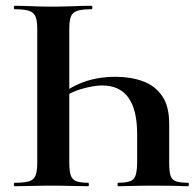

<svg xmlns="http://www.w3.org/2000/svg" viewBox="-20 -645 676 665"><path d="M220 -83Q220 -55 224.5 -39.5Q229 -24 243 -18Q257 -12 285 -12Q288 -12 288 -6Q288 0 285 0Q260 0 228 -1Q196 -2 158 -2Q122 -2 89 -1Q56 0 30 0Q28 0 28 -6Q28 -12 30 -12Q64 -12 80.5 -17Q97 -22 103 -37Q109 -52 109 -81V-544Q109 -573 103 -587.5Q97 -602 80.5 -607.5Q64 -613 30 -613Q28 -613 28 -619Q28 -625 30 -625Q56 -625 89 -623.5Q122 -622 158 -622Q199 -622 234 -623.5Q269 -625 297 -625Q300 -625 300 -619Q300 -613 297 -613Q264 -613 247.5 -607.5Q231 -602 225.5 -587.5Q220 -573 220 -544ZM163 -296Q216 -341 267 -360Q318 -379 380 -379Q432 -379 474 -364Q516 -349 541 -313.5Q566 -278 566 -216V-81Q566 -52 570.5 -37Q575 -22 589.5 -17Q604 -12 632 -12Q634 -12 634 -6Q634 0 632 0Q619 0 609.5 -0.5Q600 -1 580.5 -1.5Q561 -2 517 -2Q465 -2 436.5 -1Q408 0 389 0Q387 0 387 -6Q387 -12 389 -12Q432 -12 443.5 -26Q455 -40 455 -83V-181Q455 -264 425 -306.5Q395 -349 333 -349Q304 -349 261 -336.5Q218 -324 171 -289Z"/></svg>

Font: Cormorant
Style: Bold
Weight: 700
Designer: Christian Thalmann (Catharsis Fonts)
Foundry: Catharsis Fonts
Version: Version 4.000